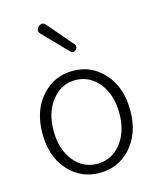

<svg xmlns="http://www.w3.org/2000/svg" viewBox="-124 -918 841 1018"><g transform="rotate(-15 297.0 -409.0)"><path d="M297 13Q196 13 128 -60Q56 -138 56 -266.5Q56 -395 128 -473Q196 -547 297 -547Q398 -547 466 -473Q538 -394 538 -266Q538 -138 466 -60Q398 13 297 13ZM297 -37Q376 -37 427 -101Q478 -165 478 -266Q478 -368 426.5 -432Q375 -496 297 -496Q219 -496 168 -431.5Q117 -367 117 -266Q117 -165 167.5 -101Q218 -37 297 -37ZM310 -651 244 -719 183 -782Q164 -802 185 -822Q206 -840 224 -820L343 -681Q356 -665 341 -650Q325 -635 310 -651Z"/></g></svg>

Font: GenSenRounded TW L
Style: Regular
Weight: 300
Version: Version 1.501;PS 1;hotconv 16.6.51;makeotf.lib2.5.65220